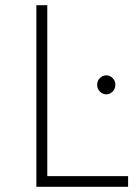

<svg xmlns="http://www.w3.org/2000/svg" viewBox="-20 -719 540 739"><path d="M120 -699H162V-41H473V0H120ZM424 -393Q424 -377 413.5 -366.5Q403 -356 389 -356Q375 -356 364.5 -366.5Q354 -377 354 -393Q354 -408 364.5 -418.5Q375 -429 389 -429Q403 -429 413.5 -418.5Q424 -408 424 -393Z"/></svg>

Font: Argentum Sans ExtraLight
Style: Regular
Weight: 275
Designer: Julieta Ulanovsky (Modified by Cristiano Sobral)
Foundry: Julieta Ulanovsky
Version: Version 1.000; ttfautohint (v1.5.65-e2d9)